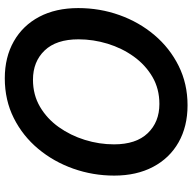

<svg xmlns="http://www.w3.org/2000/svg" viewBox="-21 -758 791 789"><g transform="rotate(-90 374.5 -363.5)"><path d="M336.4 11.7Q249.5 11.7 184.3 -25.1Q119.1 -62 83.3 -129.9Q47.4 -197.8 47.4 -289.6Q47.4 -377 75.9 -457.8Q104.5 -538.6 157.5 -602.1Q210.4 -665.5 283.9 -702.4Q357.4 -739.3 447.3 -739.3Q533.7 -739.3 598.9 -702.4Q664.1 -665.5 700 -597.7Q735.8 -529.8 735.8 -437.5Q735.8 -348.6 707 -268.1Q678.2 -187.5 625 -124.5Q571.8 -61.5 498.3 -24.9Q424.8 11.7 336.4 11.7ZM341.8 -104Q404.3 -104 453.4 -132.8Q502.4 -161.6 536.9 -209.7Q571.3 -257.8 589.4 -316.9Q607.4 -376 607.4 -436.5Q607.4 -527.8 561.5 -575.7Q515.6 -623.5 441.4 -623.5Q379.4 -623.5 330.3 -594.7Q281.2 -565.9 246.8 -517.6Q212.4 -469.2 194.1 -410.2Q175.8 -351.1 175.8 -290.5Q175.8 -199.7 221.7 -151.9Q267.6 -104 341.8 -104Z"/></g></svg>

Font: Inter Display SemiBold
Style: Italic
Weight: 600
Italic angle: -9.39999°
Designer: Rasmus Andersson
Foundry: rsms
Version: Version 4.000;git-a52131595